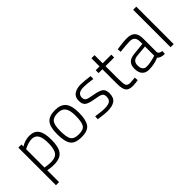

<svg xmlns="http://www.w3.org/2000/svg" viewBox="29 -1558 2618 2618"><g transform="rotate(-45 1338.0 -248.5)"><path d="M92 225V-500H152V-462Q230 -509 310 -509Q404 -509 446 -448.5Q488 -388 488 -256Q488 -112 438 -51Q388 10 272 10Q207 10 152 -3V225ZM304 -455Q272 -455 234 -443.5Q196 -432 174 -421L152 -410V-56Q220 -44 269 -44Q356 -44 391 -92.5Q426 -141 426 -258Q426 -363 395 -409Q364 -455 304 -455Z M806 -509Q915 -509 964.5 -448.5Q1014 -388 1014 -257Q1014 -115 970 -52.5Q926 10 806 10Q684 10 639.5 -50.5Q595 -111 595 -258Q595 -392 643 -450.5Q691 -509 806 -509ZM806 -44Q897 -44 924.5 -92Q952 -140 952 -257Q952 -363 917.5 -409Q883 -455 806 -455Q720 -455 688 -412.5Q656 -370 656 -258Q656 -137 685 -90.5Q714 -44 806 -44Z M1479 -492 1477 -439Q1369 -455 1304 -455Q1186 -455 1186 -370Q1186 -331 1211.5 -314.5Q1237 -298 1316 -286Q1419 -269 1457.5 -241.5Q1496 -214 1496 -145Q1496 -61 1447 -25.5Q1398 10 1303 10Q1276 10 1233 5.5Q1190 1 1160 -4L1131 -8L1135 -61Q1247 -44 1298 -44Q1368 -44 1401.5 -65Q1435 -86 1435 -142Q1435 -185 1408.5 -201.5Q1382 -218 1298 -231Q1201 -246 1163 -273Q1125 -300 1125 -368Q1125 -443 1175.5 -476Q1226 -509 1301 -509Q1335 -509 1379.5 -504.5Q1424 -500 1452 -496Z M1885 -445H1718V-202Q1718 -105 1731.5 -75Q1745 -45 1797 -45L1890 -52L1893 1Q1827 11 1792 11Q1717 11 1687.5 -26.5Q1658 -64 1658 -170V-445H1584V-500H1658V-657H1718V-500H1885Z M2347 -349V-88Q2351 -50 2412 -43L2409 9Q2330 9 2296 -29Q2206 10 2104 10Q2041 10 2006 -29Q1971 -68 1971 -141Q1971 -210 2006.5 -245Q2042 -280 2118 -287L2288 -304V-349Q2288 -452 2192 -452Q2160 -452 2112.5 -448Q2065 -444 2034 -440L2002 -437L1998 -490Q2116 -509 2194 -509Q2272 -509 2309.5 -470Q2347 -431 2347 -349ZM2288 -254 2125 -239Q2033 -231 2033 -142Q2033 -94 2053.5 -68.5Q2074 -43 2111 -43Q2149 -43 2193 -51.5Q2237 -60 2262 -68L2288 -77Z M2528 0V-722H2588V0Z"/></g></svg>

Font: TitilliumText22L Lt
Style: Thin
Weight: 300
Designer: Campivisivi
Foundry: Campivisivi
Version: 1.000